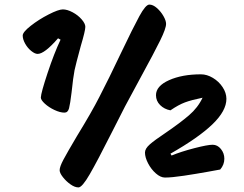

<svg xmlns="http://www.w3.org/2000/svg" viewBox="-20 -774 1065 837"><path d="M594 -438 525 -310Q492 -246 466 -194Q404 -71 371 -14Q338 43 322 43Q306 43 287 29.5Q268 16 254 -2Q240 -20 240 -32Q240 -47 256.5 -78Q273 -109 315 -180Q380 -286 413 -351Q454 -430 507 -542Q560 -653 587.5 -703.5Q615 -754 631 -754Q647 -754 664 -739Q681 -724 692.5 -704Q704 -684 704 -670Q704 -650 678.5 -598Q653 -546 594 -438ZM144 -539Q132 -539 116 -552Q100 -565 89.5 -584Q79 -603 79 -619Q79 -634 114 -661.5Q149 -689 192 -711Q235 -733 254 -733Q273 -733 296.5 -720.5Q320 -708 336 -689.5Q352 -671 352 -657Q352 -640 332 -573Q310 -492 305 -468Q299 -438 292 -371Q286 -321 281 -302Q276 -283 261 -283Q242 -283 217.5 -294.5Q193 -306 175.5 -322Q158 -338 158 -349Q159 -370 187.5 -456Q216 -542 244 -601L233 -607Q174 -539 144 -539ZM612 -109Q612 -126 633 -144.5Q654 -163 702 -195Q765 -238 804 -271.5Q843 -305 863 -348Q814 -338 786 -327.5Q758 -317 723 -293Q696 -298 678 -316Q660 -334 660 -359Q660 -399 717 -424.5Q774 -450 856 -450Q882 -450 908 -434.5Q934 -419 950.5 -394Q967 -369 967 -343Q967 -291 906.5 -232.5Q846 -174 723 -104L728 -96Q769 -113 827 -128Q885 -143 907 -143Q928 -143 943 -124.5Q958 -106 958 -82Q958 -56 940 -35L885 -25Q835 -16 782 -8Q729 0 699 0Q680 0 659.5 -18Q639 -36 625.5 -62Q612 -88 612 -109Z"/></svg>

Font: Mogra
Style: Regular
Weight: 400
Designer: Lipi Raval
Foundry: Lipi Raval
Version: Version 1.002;PS 1.002;hotconv 1.0.88;makeotf.lib2.5.647800;